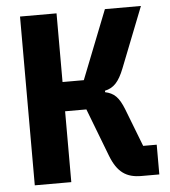

<svg xmlns="http://www.w3.org/2000/svg" viewBox="-51 -744 702 791"><g transform="rotate(-5 300.0 -349.0)"><path d="M61 0H212V-293H300L376 -95C403 -25 440 0 502 0H576V-123H520L460 -278C439 -332 419 -349 383 -357V-363C419 -371 441 -393 463 -449L561 -698H412L300 -414H212V-698H61Z"/></g></svg>

Font: IBM Plex Mono
Style: Bold
Weight: 700
Monospace: yes
Designer: Mike Abbink, Paul van der Laan, Pieter van Rosmalen
Foundry: Bold Monday
Version: Version 2.004